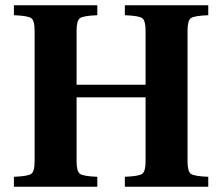

<svg xmlns="http://www.w3.org/2000/svg" viewBox="-20 -712 847 732"><path d="M33 0V-38Q87 -40 99.5 -49.5Q112 -59 112 -97V-595Q112 -633 99.5 -642.5Q87 -652 33 -654V-692H351V-654Q297 -652 284.5 -642.5Q272 -633 272 -595V-389H535V-595Q535 -633 522.5 -642.5Q510 -652 456 -654V-692H774V-654Q720 -652 707.5 -642.5Q695 -633 695 -595V-97Q695 -59 707.5 -49.5Q720 -40 774 -38V0H456V-38Q510 -40 522.5 -49.5Q535 -59 535 -97V-341H272V-97Q272 -59 284.5 -49.5Q297 -40 351 -38V0Z"/></svg>

Font: Heuristica
Style: Bold
Weight: 700
Version: Version 1.0.2